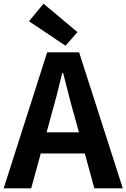

<svg xmlns="http://www.w3.org/2000/svg" viewBox="-24 -1026 689 1046"><path d="M252 -386C274 -463 296 -547 315 -628H320C341 -548 361 -463 384 -386L406 -305H230ZM-4 0H146L198 -190H438L490 0H645L407 -741H233ZM333 -777 398 -851 213 -1006 134 -910Z"/></svg>

Font: Noto Sans HK
Style: Bold
Weight: 700
Designer: Ryoko NISHIZUKA 西塚涼子 (kana, bopomofo & ideographs); Paul D. Hunt (Latin, Greek & Cyrillic); Sandoll Communications 산돌커뮤니
Foundry: Adobe
Version: Version 2.002;hotconv 1.0.116;makeotfexe 2.5.65601